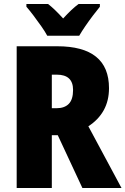

<svg xmlns="http://www.w3.org/2000/svg" viewBox="-20 -947 632 967"><path d="M268 -714Q529 -714 529 -503Q529 -440 502.5 -392Q476 -344 425 -311L592 0H395L271 -266H241V0H64V-714ZM266 -571H241V-402H265Q305 -402 326.5 -424Q348 -446 348 -494Q348 -571 266 -571ZM218 -767Q208 -786 188.5 -814Q169 -842 148.5 -869Q128 -896 113 -913V-927H222Q240 -913 258 -895.5Q276 -878 298 -854Q320 -878 339 -896Q358 -914 376 -927H483V-913Q468 -895 448 -868.5Q428 -842 409.5 -815Q391 -788 379 -767Z"/></svg>

Font: Noto Sans Thai Cond Blk
Style: Regular
Weight: 900
Width: 3
Designer: Monotype Design Team
Foundry: Monotype Imaging Inc.
Version: Version 2.002; ttfautohint (v1.8.4.7-5d5b)